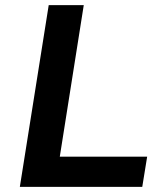

<svg xmlns="http://www.w3.org/2000/svg" viewBox="-20 -725 650 745"><path d="M57 0 169 -705H305L212 -117H551L532 0Z"/></svg>

Font: Nunito Sans 7pt
Style: Bold Italic
Weight: 700
Italic angle: -9°
Version: Version 3.101;gftools[0.9.27]